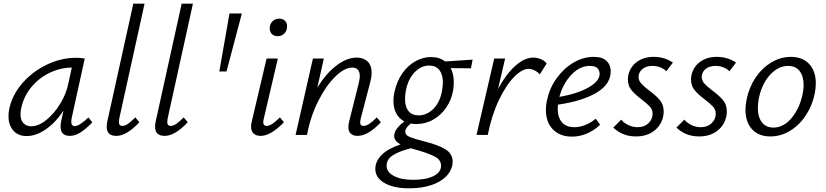

<svg xmlns="http://www.w3.org/2000/svg" viewBox="-20 -731 4474 1040"><path d="M26 -101Q26 -123 30 -140Q45 -215 100 -279Q155 -343 233 -380.5Q311 -418 393 -418Q413 -418 439 -414L368 -90Q366 -76 366 -72Q366 -48 385 -48Q410 -48 459 -95L480 -68Q444 -31 415 -13Q386 5 359 5Q308 5 308 -45Q308 -58 311 -73L324 -132Q283 -69 229.5 -31.5Q176 6 124 6Q78 6 52 -24Q26 -54 26 -101ZM350 -278 369 -365Q304 -364 245.5 -335Q187 -306 146.5 -255Q106 -204 94 -140Q91 -125 91 -112Q91 -81 107 -64Q123 -47 149 -47Q189 -47 231.5 -81.5Q274 -116 306.5 -169.5Q339 -223 350 -278Z M558 -45Q558 -57 561 -72L702 -711H763L626 -89Q624 -75 624 -70Q624 -49 643 -49Q657 -49 673.5 -60.5Q690 -72 713 -95L735 -69Q666 5 610 5Q558 5 558 -45Z M820 -45Q820 -57 823 -72L964 -711H1025L888 -89Q886 -75 886 -70Q886 -49 905 -49Q919 -49 935.5 -60.5Q952 -72 975 -95L997 -69Q928 5 872 5Q820 5 820 -45Z M1223 -658H1290L1207 -344H1168Z M1340 -45Q1340 -59 1344 -74L1424 -414H1485L1409 -89Q1406 -77 1406 -69Q1406 -49 1425 -49Q1438 -49 1455 -60Q1472 -71 1496 -95L1518 -69Q1447 5 1392 5Q1368 5 1354 -7.5Q1340 -20 1340 -45ZM1441 -577Q1441 -600 1455.5 -615Q1470 -630 1493 -630Q1512 -630 1523.5 -618.5Q1535 -607 1535 -588Q1535 -565 1520.5 -550Q1506 -535 1484 -535Q1464 -535 1452.5 -547Q1441 -559 1441 -577Z M1867 -42Q1867 -57 1871 -72L1924 -284Q1929 -306 1929 -318Q1929 -340 1919 -352.5Q1909 -365 1888 -365Q1846 -365 1795.5 -315.5Q1745 -266 1703 -182Q1661 -98 1643 0H1581L1675 -414H1734L1699 -257Q1747 -334 1803 -376.5Q1859 -419 1912 -419Q1949 -419 1971 -398Q1993 -377 1993 -336Q1993 -314 1985 -284L1934 -89Q1931 -77 1931 -68Q1931 -49 1949 -49Q1963 -49 1980 -60Q1997 -71 2021 -95L2043 -69Q1974 5 1917 5Q1893 5 1880 -7Q1867 -19 1867 -42Z M2013 184Q2013 143 2047 108.5Q2081 74 2150 51Q2115 33 2115 6Q2115 -32 2170 -73Q2141 -89 2126 -117.5Q2111 -146 2111 -185Q2111 -209 2117 -234Q2130 -293 2160.5 -335.5Q2191 -378 2231.5 -400Q2272 -422 2315 -422Q2360 -422 2391 -398L2540 -408L2531 -361L2421 -362Q2438 -331 2438 -286Q2438 -262 2434 -239Q2425 -190 2397.5 -149Q2370 -108 2327.5 -83.5Q2285 -59 2234 -59Q2219 -59 2205 -62Q2175 -38 2175 -18Q2175 1 2199.5 11Q2224 21 2282 36Q2351 53 2391.5 77Q2432 101 2432 146Q2432 152 2430 164Q2417 222 2354 255.5Q2291 289 2195 289Q2113 289 2063 260.5Q2013 232 2013 184ZM2375 -244Q2379 -272 2379 -284Q2379 -327 2360 -351.5Q2341 -376 2305 -376Q2260 -376 2224.5 -338Q2189 -300 2178 -237Q2174 -217 2174 -195Q2174 -152 2193 -129Q2212 -106 2247 -106Q2293 -106 2329 -143Q2365 -180 2375 -244ZM2217 243Q2288 243 2328.5 222.5Q2369 202 2369 167Q2369 136 2338.5 119Q2308 102 2247 84L2205 72Q2139 89 2106.5 111Q2074 133 2074 167Q2074 201 2113.5 222Q2153 243 2217 243Z M2657 -414H2716L2678 -250Q2722 -331 2772 -375Q2822 -419 2868 -419Q2889 -419 2909 -411Q2929 -403 2941 -387L2904 -328Q2892 -342 2875 -350Q2858 -358 2843 -358Q2808 -358 2764.5 -314Q2721 -270 2682 -188Q2643 -106 2622 0H2561Z M2937 -135Q2937 -164 2944 -192Q2957 -254 2995 -307Q3033 -360 3086 -391.5Q3139 -423 3196 -423Q3243 -423 3265.5 -401Q3288 -379 3288 -345Q3288 -274 3210.5 -228.5Q3133 -183 3002 -164Q3001 -156 3001 -142Q3001 -95 3024 -68.5Q3047 -42 3092 -42Q3119 -42 3149 -53.5Q3179 -65 3207 -88L3231 -55Q3161 9 3078 9Q3013 9 2975 -30Q2937 -69 2937 -135ZM3228 -331Q3228 -349 3216 -361.5Q3204 -374 3175 -374Q3119 -374 3073.5 -324.5Q3028 -275 3010 -206Q3110 -224 3169 -258Q3228 -292 3228 -331Z M3302 -40 3345 -83Q3358 -66 3382.5 -54Q3407 -42 3434 -42Q3470 -42 3492.5 -63.5Q3515 -85 3515 -115Q3515 -137 3500 -153.5Q3485 -170 3456 -192Q3420 -219 3400.5 -242.5Q3381 -266 3381 -301Q3381 -314 3384 -327Q3395 -371 3431.5 -397Q3468 -423 3521 -423Q3579 -423 3625 -392L3589 -345Q3577 -358 3557 -366Q3537 -374 3514 -374Q3479 -374 3459 -356.5Q3439 -339 3439 -314Q3439 -295 3453 -279Q3467 -263 3496 -241Q3534 -213 3554.5 -188.5Q3575 -164 3575 -127Q3575 -114 3572 -99Q3561 -51 3522 -21.5Q3483 8 3425 8Q3385 8 3354 -5.5Q3323 -19 3302 -40Z M3644 -40 3687 -83Q3700 -66 3724.5 -54Q3749 -42 3776 -42Q3812 -42 3834.5 -63.5Q3857 -85 3857 -115Q3857 -137 3842 -153.5Q3827 -170 3798 -192Q3762 -219 3742.5 -242.5Q3723 -266 3723 -301Q3723 -314 3726 -327Q3737 -371 3773.5 -397Q3810 -423 3863 -423Q3921 -423 3967 -392L3931 -345Q3919 -358 3899 -366Q3879 -374 3856 -374Q3821 -374 3801 -356.5Q3781 -339 3781 -314Q3781 -295 3795 -279Q3809 -263 3838 -241Q3876 -213 3896.5 -188.5Q3917 -164 3917 -127Q3917 -114 3914 -99Q3903 -51 3864 -21.5Q3825 8 3767 8Q3727 8 3696 -5.5Q3665 -19 3644 -40Z M4018 -136Q4018 -162 4024 -192Q4037 -257 4072 -309.5Q4107 -362 4157.5 -392.5Q4208 -423 4264 -423Q4328 -423 4363.5 -384Q4399 -345 4399 -280Q4399 -253 4393 -223Q4380 -160 4345.5 -107Q4311 -54 4260.5 -23Q4210 8 4153 8Q4088 8 4053 -31.5Q4018 -71 4018 -136ZM4327 -219Q4333 -246 4333 -270Q4333 -318 4311.5 -346Q4290 -374 4249 -374Q4195 -374 4150.5 -325Q4106 -276 4090 -197Q4085 -167 4085 -146Q4085 -97 4107 -68.5Q4129 -40 4169 -40Q4225 -40 4268 -92Q4311 -144 4327 -219Z"/></svg>

Font: LXGW Bright GB
Style: Italic
Weight: 400
Italic angle: -12°
Designer: Christian Thalmann (Catharsis Fonts)
Foundry: LXGW / Christian Thalmann (Catharsis Fonts) / Fontworks Inc.
Version: Version 5.510